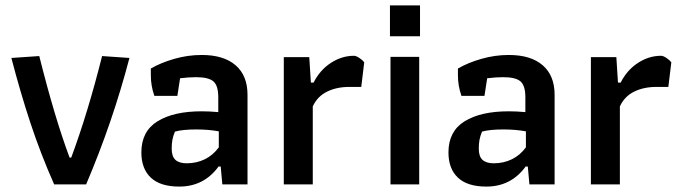

<svg xmlns="http://www.w3.org/2000/svg" viewBox="-20 -681 2525 709"><path d="M22 -467 125 -474Q182 -246 237 -99H243Q304 -263 357 -474L458 -467Q396 -230 298 0H180Q130 -113 92.5 -226.5Q55 -340 22 -467Z M502 -118Q502 -196 561.5 -233Q621 -270 725 -270Q753 -270 786 -267V-322Q786 -365 768 -380.5Q750 -396 704 -396Q677 -396 645 -392L635 -327H550Q537 -364 537 -403V-428Q573 -449 623 -463.5Q673 -478 725 -478Q806 -478 850 -440Q894 -402 894 -331V0H801L795 -66H787Q733 8 642 8Q572 8 537 -25Q502 -58 502 -118ZM788 -137V-196Q750 -203 705 -203Q654 -203 626 -195Q619 -178 616.5 -164Q614 -150 614 -132Q614 -103 628 -90.5Q642 -78 669 -78Q706 -78 736.5 -93Q767 -108 788 -137Z M1028 -470H1122L1128 -376H1138Q1161 -422 1201.5 -448.5Q1242 -475 1287 -475Q1295 -475 1307 -467Q1319 -459 1325 -451L1314 -360H1269Q1223 -360 1187.5 -342.5Q1152 -325 1135 -288V0H1028Z M1420 -661H1531V-547H1420ZM1422 -471H1528V0H1422Z M1636 -118Q1636 -196 1695.5 -233Q1755 -270 1859 -270Q1887 -270 1920 -267V-322Q1920 -365 1902 -380.5Q1884 -396 1838 -396Q1811 -396 1779 -392L1769 -327H1684Q1671 -364 1671 -403V-428Q1707 -449 1757 -463.5Q1807 -478 1859 -478Q1940 -478 1984 -440Q2028 -402 2028 -331V0H1935L1929 -66H1921Q1867 8 1776 8Q1706 8 1671 -25Q1636 -58 1636 -118ZM1922 -137V-196Q1884 -203 1839 -203Q1788 -203 1760 -195Q1753 -178 1750.5 -164Q1748 -150 1748 -132Q1748 -103 1762 -90.5Q1776 -78 1803 -78Q1840 -78 1870.5 -93Q1901 -108 1922 -137Z M2162 -470H2256L2262 -376H2272Q2295 -422 2335.5 -448.5Q2376 -475 2421 -475Q2429 -475 2441 -467Q2453 -459 2459 -451L2448 -360H2403Q2357 -360 2321.5 -342.5Q2286 -325 2269 -288V0H2162Z"/></svg>

Font: Athiti SemiBold
Style: Regular
Weight: 600
Designer: CadsonDemak Team
Foundry: CadsonDemak
Version: Version 1.032